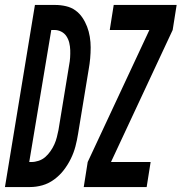

<svg xmlns="http://www.w3.org/2000/svg" viewBox="-62 -755 733 775"><path d="M-42 0 79 -735H161Q183 -735 204.5 -730Q226 -725 242.5 -713Q259 -701 270.5 -684Q282 -667 289.5 -647.5Q297 -628 300.5 -606.5Q304 -585 304 -563.5Q304 -542 302 -519.5Q300 -497 296 -475L253 -214Q249 -189 242.5 -164Q236 -139 224 -114.5Q212 -90 195.5 -68.5Q179 -47 156.5 -30.5Q134 -14 109 -7Q84 0 59 0ZM56 -101H64Q79 -101 94 -106Q109 -111 120.5 -121Q132 -131 141.5 -144.5Q151 -158 157.5 -172.5Q164 -187 167.5 -201.5Q171 -216 174 -230L217 -492Q220 -507 221 -522.5Q222 -538 221.5 -553Q221 -568 217.5 -582.5Q214 -597 206 -609Q198 -621 185 -627.5Q172 -634 157 -634H145ZM276 0 292 -101 541 -634H381L397 -735H651L635 -634L386 -101H546L530 0Z"/></svg>

Font: Iosevka Extended Oblique
Style: Bold
Weight: 700
Width: 7
Italic angle: -9°
Monospace: yes
Designer: Belleve Invis
Foundry: Belleve Invis
Version: Version 32.5.0; ttfautohint (v1.8.4)